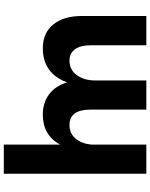

<svg xmlns="http://www.w3.org/2000/svg" viewBox="90 -668 789 1009"><g transform="rotate(90 484.5 -163.5)"><path d="M893 -538V211H740V-85Q691 6 582 6Q519 6 475 -27.5Q431 -61 413 -122Q390 -58 344.5 -26Q299 6 234 6Q153 6 108.5 -49Q64 -104 64 -200V-538H218V-244Q218 -192 239 -163Q260 -134 300 -134Q348 -135 375.5 -173.5Q403 -212 403 -272V-538H556V-244Q556 -134 638 -134Q682 -135 708.5 -166.5Q735 -198 740 -250V-538Z"/></g></svg>

Font: Montserrat arm2 SemiBold
Style: Regular
Weight: 600
Designer: Julieta Ulanovsky
Foundry: Julieta Ulanovsky
Version: Version 6.000